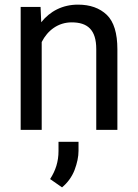

<svg xmlns="http://www.w3.org/2000/svg" viewBox="-20 -558 592 825"><path d="M288.1 -461.9C356.4 -461.9 393.6 -429.7 393.6 -347.2V0H484.4V-346.2C484.4 -415.5 469.2 -464.8 439 -494.1C408.2 -523.4 367.2 -538.1 314.9 -538.1C249 -538.1 194.8 -509.8 157.2 -462.4L154.3 -528.3H68.8V0H159.2V-377.4C184.6 -427.7 230 -461.9 288.1 -461.9ZM231.4 51.3V90.8C231.4 136.2 219.2 174.3 195.3 211.4L246.6 247.1C270.5 227.1 288.6 202.6 300.3 172.9C311.5 143.1 317.4 115.7 317.4 89.8V51.3Z"/></svg>

Font: Vazirmatn
Style: Regular
Weight: 400
Designer: Saber Rastikerdar
Foundry: Saber Rastikerdar
Version: Version 33.003